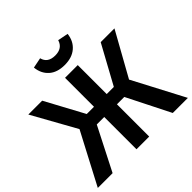

<svg xmlns="http://www.w3.org/2000/svg" viewBox="-223 -1110 1313 1313"><g transform="rotate(-45 433.5 -453.0)"><path d="M869 0H723L566 -312H495V0H372V-312H300L141 0H-2L194 -373L17 -691H151L302 -411H372V-691H495V-411H564L717 -691H850L673 -373ZM433 -754Q360 -754 318.5 -791.5Q277 -829 271 -891L346 -906Q361 -846 433 -846Q503 -846 521 -906L597 -891Q590 -828 547 -791Q504 -754 433 -754Z"/></g></svg>

Font: Trujillo Medium
Style: Regular
Weight: 500
Designer: Fira Sans original fonts by bBox Type GmbH, Carrois Corporate GbR, & Edenspiekermann AG / Changes by Cristiano Sobral
Foundry: Fira Sans original fonts by bBox Type GmbH, Carrois Corporate GbR, & Edenspiekermann AG / Changes by Cristiano Sobral
Version: Version 4.301;October 17, 2021;FontCreator 14.0.0.2814 64-bi